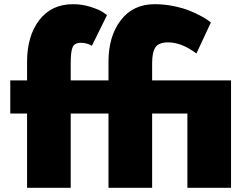

<svg xmlns="http://www.w3.org/2000/svg" viewBox="-20 -895 1168 915"><path d="M29 -512H109V-601Q109 -723 167 -799Q225 -875 328 -875Q372 -875 412.5 -862Q453 -849 472 -836L490 -823L418 -677Q394 -691 365 -691Q335 -691 326 -670Q317 -649 317 -594V-512H497V-601Q497 -722 555.5 -798.5Q614 -875 717 -875Q763 -875 807 -866Q851 -857 882 -844.5Q913 -832 937 -819Q961 -806 973 -797L985 -788L916 -640Q846 -693 781 -693Q737 -693 721 -670Q705 -647 705 -594V-512H1081V0H873V-354H705V0H497V-354H317V0H109V-354H29Z"/></svg>

Font: Spartan MB
Style: Regular
Weight: 900
Designer: Matt Bailey
Foundry: Matt Bailey
Version: Version 001.001